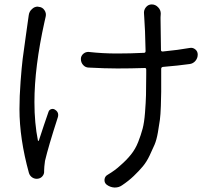

<svg xmlns="http://www.w3.org/2000/svg" viewBox="-20 -794 967 852"><path d="M107.4 -725.6Q109.4 -743.2 122.1 -753.9Q132.8 -764.6 147.5 -764.6Q149.4 -764.6 151.4 -763.7Q168 -762.7 177.2 -749Q186.5 -735.4 182.6 -719.7Q179.7 -707 177.7 -698.2Q132.8 -496.1 132.8 -340.8Q132.8 -247.1 148.4 -169.9Q149.4 -168.9 150.9 -168.9Q152.3 -168.9 152.3 -169.9Q175.8 -242.2 195.3 -297.9Q198.2 -306.6 207 -309.6Q215.8 -312.5 223.6 -307.6Q238.3 -298.8 238.3 -284.2Q238.3 -278.3 236.3 -272.5Q194.3 -142.6 179.7 -80.1Q175.8 -51.8 175.8 -37.1Q175.8 -36.1 175.8 -35.2Q176.8 -22.5 168.9 -12.7Q161.1 -2.9 148.4 -1Q134.8 1 123.5 -6.3Q112.3 -13.7 108.4 -26.4Q66.4 -178.7 66.4 -309.6Q66.4 -366.2 71.3 -431.6Q76.2 -497.1 80.6 -532.7Q85 -568.4 94.7 -635.3Q104.5 -702.1 104.5 -705.1Q106.4 -714.8 107.4 -725.6ZM821.3 -581.1Q835 -584 846.2 -575.2Q857.4 -566.4 857.4 -551.8Q857.4 -536.1 847.2 -523.9Q836.9 -511.7 821.3 -509.8Q772.5 -502.9 703.1 -497.1Q695.3 -496.1 695.3 -488.3V-463.9V-451.2Q695.3 -408.2 695.3 -386.7Q695.3 -363.3 693.8 -323.7Q692.4 -284.2 689.5 -262.2Q686.5 -240.2 680.7 -206.5Q674.8 -172.9 666 -152.3Q657.2 -131.8 644 -104Q630.9 -76.2 613.8 -55.7Q596.7 -35.2 573.7 -13.2Q550.8 8.8 521.5 28.3Q507.8 38.1 490.2 38.1Q489.3 38.1 487.3 38.1Q468.8 37.1 453.1 25.4Q442.4 16.6 443.8 2.4Q445.3 -11.7 458 -18.6Q492.2 -39.1 513.7 -59.6Q541 -83 561 -107.9Q581.1 -132.8 593.3 -164.1Q605.5 -195.3 612.8 -222.7Q620.1 -250 623.5 -294.4Q627 -338.9 627.9 -372.1Q628.9 -405.3 628.9 -463.9V-485.4Q628.9 -493.2 621.1 -492.2Q560.5 -490.2 500 -490.2Q447.3 -490.2 374 -494.1Q359.4 -494.1 349.1 -505.4Q338.9 -516.6 338.9 -532.2Q338.9 -545.9 349.6 -555.2Q360.4 -564.5 374 -563.5Q434.6 -556.6 499 -556.6Q559.6 -556.6 619.1 -559.6Q626 -559.6 626 -567.4Q624 -668.9 620.1 -716.8Q620.1 -725.6 619.1 -732.4Q617.2 -749 627.4 -761.7Q637.7 -774.4 653.3 -774.4Q669.9 -774.4 681.6 -761.7Q693.4 -750 693.4 -733.4Q693.4 -730.5 692.4 -717.8Q692.4 -716.8 692.4 -711.9Q692.4 -685.5 694.3 -572.3Q694.3 -565.4 702.1 -565.4Q772.5 -572.3 821.3 -581.1Z"/></svg>

Font: Gen Jyuu Gothic P Normal
Style: Regular
Weight: 300
Designer: [Source Han Sans]
Ryoko NISHIZUKA  (kana & ideographs); Paul D. Hunt (Latin, Greek & Cyrillic); Wenlong ZHANG  (bopomofo
Version: Version 1.002.20150607